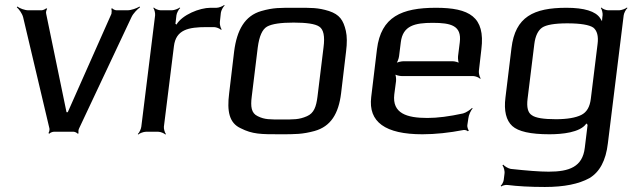

<svg xmlns="http://www.w3.org/2000/svg" viewBox="-20 -525 2526 765"><path d="M488 -484H444C438 -484 429 -489 427 -492L423 -490C426 -486 425 -476 424 -470L250 -78H245L164 -470C162 -476 165 -486 168 -490L164 -492C162 -489 151 -484 146 -484H93C78 -484 58 -492 49 -499L47 -496C55 -489 68 -472 72 -457L177 -13C178 -8 176 2 173 5L176 8C179 4 189 0 194 0H274C279 0 288 5 290 8L293 6C292 2 292 -8 295 -13L504 -457C511 -472 528 -489 538 -496L536 -499C525 -492 503 -484 488 -484Z M679 -430 683 -464C684 -473 692 -488 698 -493L696 -495C690 -490 674 -484 665 -484H620C611 -484 597 -490 593 -495L591 -493C595 -488 599 -473 598 -464L543 -20C542 -11 535 4 529 9L531 11C536 6 552 0 561 0H611C620 0 634 6 639 11L641 9C637 4 632 -11 633 -20L673 -341C681 -407 731 -417 803 -417H833C842 -417 856 -411 861 -406L863 -408C859 -413 855 -428 856 -437L860 -474C861 -483 869 -498 875 -503L873 -505C867 -500 852 -494 843 -494H819C775 -494 706 -466 683 -427C683 -427 680 -429 680 -429L683 -428C683 -428 679 -430 679 -430Z M1359 -321C1363 -353 1363 -380 1358 -402C1348 -445 1333 -467 1291 -481C1246 -495 1221 -494 1158 -494C1095 -494 1070 -495 1021 -481C955 -462 924 -405 913 -321L893 -153C884 -82 893 -35 939 -14C986 10 1020 10 1096 10C1157 10 1185 10 1233 -3C1298 -21 1329 -72 1339 -153L1359 -321ZM1245 -140C1240 -100 1231 -74 1203 -62C1171 -48 1150 -49 1103 -49C1056 -49 1035 -48 1007 -62C981 -74 978 -100 983 -140L1007 -336C1013 -381 1025 -408 1044 -419C1064 -430 1099 -435 1150 -435C1201 -435 1236 -430 1252 -419C1269 -408 1275 -381 1269 -336L1245 -140Z M1717 -494C1580 -494 1498 -458 1482 -329L1459 -138C1447 -39 1515 10 1663 10C1715 10 1770 4 1827 -7C1833 -8 1842 -5 1844 -2L1848 -5C1845 -8 1841 -20 1842 -26L1846 -53C1847 -66 1856 -85 1863 -93L1861 -95C1854 -88 1837 -76 1825 -73C1770 -61 1723 -55 1683 -55C1601 -55 1542 -73 1551 -149L1558 -202C1559 -211 1557 -228 1553 -233L1550 -231C1555 -226 1571 -222 1580 -222H1865C1874 -222 1889 -216 1893 -211L1895 -213C1891 -218 1887 -233 1888 -242L1898 -329C1914 -458 1850 -494 1717 -494ZM1704 -434C1777 -434 1820 -423 1812 -357L1805 -301C1804 -292 1806 -275 1810 -270L1812 -272C1808 -277 1792 -281 1783 -281H1588C1579 -281 1561 -277 1555 -272L1557 -270C1563 -275 1569 -292 1570 -301L1577 -357C1585 -423 1633 -434 1704 -434Z M2018 -334 1994 -137C1987 -83 1997 -45 2021 -23C2045 -1 2094 10 2169 10C2220 10 2290 3 2315 -31C2316 -33 2322 -32 2322 -33L2318 -34C2318 -33 2321 -28 2321 -26L2310 64C2301 140 2248 159 2166 159C2130 159 2080 155 2015 148C2004 146 1990 137 1985 131L1982 134C1987 140 1992 156 1990 168L1987 192C1986 200 1980 211 1975 215L1977 218C1982 214 1994 211 2002 212C2041 217 2091 220 2151 220C2228 220 2286 208 2328 185C2369 161 2394 115 2402 46L2465 -464C2466 -473 2474 -488 2480 -493L2478 -495C2472 -490 2456 -484 2447 -484H2403C2394 -484 2380 -490 2376 -495L2374 -493C2378 -488 2382 -473 2381 -464L2380 -457C2379 -449 2378 -436 2379 -429L2383 -430C2382 -437 2375 -446 2371 -453C2353 -480 2308 -494 2237 -494C2106 -494 2033 -458 2018 -334ZM2334 -131C2330 -99 2318 -78 2296 -67C2274 -56 2240 -50 2195 -50C2146 -50 2114 -55 2099 -66C2083 -76 2078 -98 2082 -131L2109 -350C2113 -382 2124 -404 2140 -415C2156 -426 2190 -432 2240 -432C2293 -432 2328 -426 2344 -415C2359 -403 2365 -381 2361 -350L2334 -131Z"/></svg>

Font: Gamestation Storm Oblique 
Style: Italic
Weight: 400
Designer: Jonas Hecksher
Foundry: Jonas Hecksher, Playtypeª, e-types AS
Version: Version 1.003